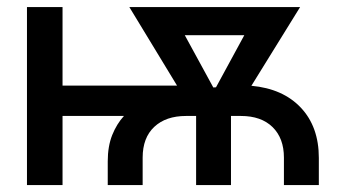

<svg xmlns="http://www.w3.org/2000/svg" viewBox="-20 -536 991 556"><path d="M292 0V-68.8Q292 -112.3 304.9 -144.8Q317.9 -177.2 338.9 -200.2H161.1V0H58.1V-515.6H161.1V-288.1H492.7L354.5 -515.6H849.1L708 -287.6Q799.3 -279.3 851.3 -224.1Q903.3 -168.9 903.3 -78.6V0H802.2V-79.6Q802.2 -135.7 769.3 -168Q736.3 -200.2 677.7 -200.2H648.9V0H547.9V-200.2H518.6Q460.4 -200.2 426.8 -168.7Q393.1 -137.2 393.1 -79.6V0ZM597.7 -282.7 605.5 -283.2 687.5 -434.1H515.1Z"/></svg>

Font: Inter Display Medium
Style: Regular
Weight: 500
Designer: Rasmus Andersson
Foundry: rsms
Version: Version 4.001;git-9221beed3